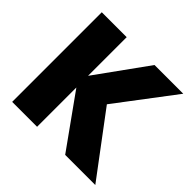

<svg xmlns="http://www.w3.org/2000/svg" viewBox="-171 -887 1068 1068"><g transform="rotate(45 363.0 -352.5)"><path d="M473 0 252 -309V0H56V-705H252V-401L471 -705H697L438 -363L710 0Z"/></g></svg>

Font: Fz Poppins ExtBd
Style: Regular
Weight: 800
Designer: Ninad Kale (Devanagari), Jonny Pinhorn (Latin)
Foundry: Indian Type Foundry
Version: Vit hóa bi Vntype.Com & FontZin.Com